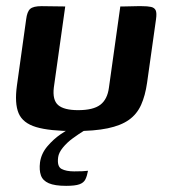

<svg xmlns="http://www.w3.org/2000/svg" viewBox="-20 -420 548 624"><path d="M192 -399 155 -136Q150 -95 169 -78.5Q188 -62 234 -62Q283 -62 306 -79.5Q329 -97 334 -135L371 -399Q372 -399 381.5 -399Q391 -399 404 -399.5Q417 -400 427.5 -400Q438 -400 440 -400Q460 -400 471 -397.5Q482 -395 486 -386.5Q490 -378 487 -357L458 -151Q452 -109 438.5 -79Q425 -49 399 -30.5Q373 -12 330 -3Q287 6 222 6Q141 6 97.5 -7Q54 -20 40.5 -52Q27 -84 35 -142L65 -357Q68 -382 78 -391Q88 -400 115 -400Q135 -400 153.5 -399.5Q172 -399 192 -399ZM195 184Q158 184 138.5 175.5Q119 167 113 150Q107 133 110 108Q114 79 134 55.5Q154 32 177.5 16Q201 0 217 -8H278Q269 -5 252 5.5Q235 16 216.5 29.5Q198 43 184.5 59.5Q171 76 169 91Q165 121 180 129Q195 137 221 137Q239 137 247.5 136.5Q256 136 260 135.5Q264 135 266 135Q263 152 257.5 163Q252 174 238 179Q224 184 195 184Z"/></svg>

Font: Genos SemiBold
Style: Italic
Weight: 600
Italic angle: -8°
Version: Version 1.010